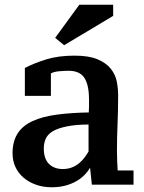

<svg xmlns="http://www.w3.org/2000/svg" viewBox="-20 -775 609 811"><path d="M474 -139Q474 -116 475 -92.5Q476 -69 477 -55H544V5H368L358 -90H371Q367 -75 353 -55Q339 -35 317 -19Q295 -3 265 6.5Q235 16 199 16Q162 16 131.5 5Q101 -6 79 -25Q57 -44 45 -70Q33 -96 33 -128Q33 -177 54 -210.5Q75 -244 117.5 -263.5Q160 -283 221.5 -291Q283 -299 355 -300Q356 -311 356 -325.5Q356 -340 356 -354Q356 -416 336.5 -446Q317 -476 270 -476Q251 -476 229.5 -474Q208 -472 195 -465V-370H85V-488Q126 -509 176.5 -524.5Q227 -540 295 -540Q355 -540 392 -524.5Q429 -509 448.5 -484Q468 -459 473.5 -429.5Q479 -400 479 -371Q479 -308 476.5 -250.5Q474 -193 474 -139ZM245 -61Q266 -61 283 -67.5Q300 -74 313.5 -85Q327 -96 337 -109.5Q347 -123 354 -135V-249Q301 -249 262 -241Q223 -233 202 -220Q181 -207 173 -188.5Q165 -170 165 -148Q165 -104 187 -82.5Q209 -61 245 -61ZM315 -755H458V-708L251 -584L213 -615Z"/></svg>

Font: PT Serif Caption
Style: Semibold
Weight: 600
Designer: A.Korolkova, O.Umpeleva, V.Yefimov
Foundry: ParaType Ltd
Version: Version 1.00;May 2, 2020;FontCreator 12.0.0.2544 64-bit